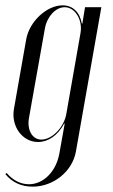

<svg xmlns="http://www.w3.org/2000/svg" viewBox="-54 -523 421 718"><path d="M254 -435H252C244 -479 217 -503 180 -503C121 -503 56 -443 44 -376L-2 -115C-13 -50 30 8 88 8C126 8 162 -16 186 -61H188L168 51C156 118 109 166 54 166C23 166 -6 151 -29 124L-34 128C-9 159 26 175 68 175C146 175 217 118 230 43L325 -496H264ZM54 -80 114 -417C122 -461 154 -496 188 -496C227 -496 256 -448 247 -399L194 -97C186 -48 141 -1 101 -1C67 -1 47 -36 54 -80Z"/></svg>

Font: Moniqa Ita Display
Style: Italic
Weight: 400
Italic angle: -10°
Designer: Rajesh Rajput
Foundry: Rajesh Rajput
Version: Version 1.000